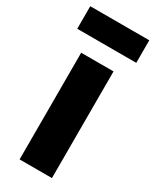

<svg xmlns="http://www.w3.org/2000/svg" viewBox="-215 -795 686 848"><g transform="rotate(30 128.5 -371.0)"><path d="M46 0V-544H211V0ZM-22 -627V-742H279V-627Z"/></g></svg>

Font: Georama
Style: Bold
Weight: 700
Designer: Jean-Baptiste Levee
Foundry: Production Type
Version: Version 1.000